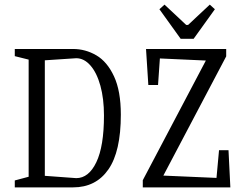

<svg xmlns="http://www.w3.org/2000/svg" viewBox="-20 -811 1056 831"><path d="M44 -30 104 -46V-553L44 -568V-599H296Q350 -599 397 -571.5Q444 -544 473.5 -480.5Q503 -417 503 -315Q503 -155 449 -77.5Q395 0 296 0H44ZM430 -311Q430 -384 414.5 -440Q399 -496 371.5 -527.5Q344 -559 310 -559L174 -550V-50L310 -40Q364 -40 397 -109Q430 -178 430 -311ZM598 -31 871 -549 672 -558 664 -443H622L612 -599H959V-567L687 -51L917 -41L928 -161H969L977 0H598ZM670 -771 692 -791 786 -703H794L888 -791L910 -771L818 -643H762Z"/></svg>

Font: Grenze Light
Style: Regular
Weight: 300
Designer: Renata Polastri
Foundry: Omnibus-Type
Version: Version 1.002; ttfautohint (v1.8)